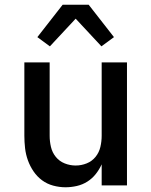

<svg xmlns="http://www.w3.org/2000/svg" viewBox="-20 -784 640 812"><path d="M257 8Q231 8 205 1Q179 -6 158 -21.5Q137 -37 122 -59Q107 -81 98 -106Q89 -131 86 -157.5Q83 -184 83 -210V-520H190V-210Q190 -186 195.5 -162.5Q201 -139 216 -120.5Q231 -102 253.5 -93Q276 -84 300 -84Q324 -84 346.5 -93Q369 -102 384 -120.5Q399 -139 404.5 -162.5Q410 -186 410 -210V-520H517V0H410V-89Q400 -67 385 -48Q370 -29 349.5 -16Q329 -3 305 2.5Q281 8 257 8ZM191 -588 138 -627 245 -764H355L462 -627L409 -588L300 -705Z"/></svg>

Font: Iosevka Aile Semibold
Style: Regular
Weight: 600
Designer: Belleve Invis
Foundry: Belleve Invis
Version: Version 31.1.0; ttfautohint (v1.8.4)